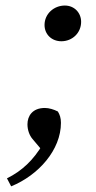

<svg xmlns="http://www.w3.org/2000/svg" viewBox="-20 -499 341 679"><path d="M197.1 -353.1C235.5 -353.1 266.9 -382.4 266.9 -421.8C266.9 -453.2 243.6 -479.4 209.2 -479.4C170.8 -479.4 137.5 -450.1 137.5 -410.7C137.5 -377.4 162.7 -353.1 197.1 -353.1ZM19.5 160C116.5 120.3 195.5 31 195.5 -64.6C195.5 -81.6 191.5 -93.6 184.6 -104.7C170.4 -112 153.2 -117.2 138.8 -117.2C94.6 -117.2 77.1 -88.7 77.1 -59.4C77.1 -39.2 84.3 -19.8 94.8 -7.7L134.1 38.9L132.1 9.6C98.1 67.8 57 105.8 4.6 131.7L19.5 160Z"/></svg>

Font: Source Serif Variable
Style: Italic
Weight: 389
Italic angle: -12°
Designer: Frank Grießhammer
Foundry: Adobe Systems Incorporated
Version: Version 3.001;hotconv 1.0.111;makeotfexe 2.5.65597